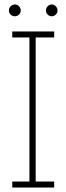

<svg xmlns="http://www.w3.org/2000/svg" viewBox="-20 -841 298 861"><path d="M223 0H35V-27H112V-673H35V-700H223V-673H140V-27H223ZM73 -794Q73 -783 65 -775.5Q57 -768 47 -768Q36 -768 28 -775.5Q20 -783 20 -794Q20 -805 28 -813Q36 -821 47 -821Q57 -821 65 -813Q73 -805 73 -794ZM238 -794Q238 -783 230 -775.5Q222 -768 212 -768Q202 -768 194 -775.5Q186 -783 186 -794Q186 -805 194 -813Q202 -821 212 -821Q222 -821 230 -813Q238 -805 238 -794Z"/></svg>

Font: Josefin Slab Light
Style: Regular
Weight: 300
Designer: Santiago Orozco
Foundry: Typemade
Version: Version 2.000